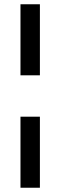

<svg xmlns="http://www.w3.org/2000/svg" viewBox="-20 -720 283 900"><path d="M167 -367H76V-700H167ZM167 160H76V-173H167Z"/></svg>

Font: Hind Siliguri Medium
Style: Regular
Weight: 500
Designer: Jyotish Sonowal
Foundry: Indian Type Foundry
Version: Version 1.001;PS 1.0;hotconv 1.0.86;makeotf.lib2.5.63406; tt